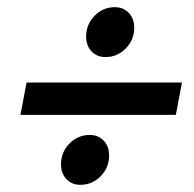

<svg xmlns="http://www.w3.org/2000/svg" viewBox="-20 -600 541 535"><path d="M354 -523Q354 -489 330.5 -465Q307 -441 274 -441Q250 -441 235 -457Q220 -473 220 -498Q220 -532 243.5 -556Q267 -580 300 -580Q324 -580 339 -564Q354 -548 354 -523ZM487 -370 470 -280H37L54 -370ZM284 -167Q284 -133 260.5 -109Q237 -85 204 -85Q180 -85 165 -101Q150 -117 150 -142Q150 -176 173.5 -200Q197 -224 230 -224Q254 -224 269 -208Q284 -192 284 -167Z"/></svg>

Font: TypoPRO Montserrat Alternates
Style: Italic
Weight: 500
Italic angle: -11.3°
Designer: Julieta Ulanovsky
Foundry: Julieta Ulanovsky
Version: Version 6.001